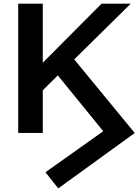

<svg xmlns="http://www.w3.org/2000/svg" viewBox="-20 -731 761 1056"><path d="M300.3 305.2 721.2 0.5 388.2 -404.3 699.2 -710.9H538.6L215.3 -386.2V-710.9H80.1V0H215.3V-234.4L297.9 -316.4L547.9 -9.3L230 216.3Z"/></svg>

Font: Roboto Flex
Style: wght 600 wdth 140 opsz 13.0 GRAD 0.00 slnt 0.00 XTRA 468 XOPQ 96 YOPQ 79 YTLC 514 YTUC 712 YTAS 750 YTDE -203.00 YTFI 738
Weight: 600
Width: 8
Designer: Berlow after Robertson
Foundry: Google
Version: Version 3.100